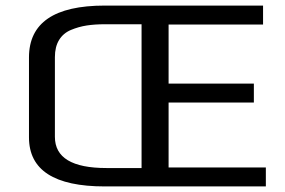

<svg xmlns="http://www.w3.org/2000/svg" viewBox="-20 -669 1024 689"><path d="M488 -66V-582H358Q320 -582 291 -577.5Q262 -573 234.5 -561.5Q207 -550 192 -525.5Q177 -501 177 -464V-178Q177 -66 362 -66ZM934 0H356Q84 0 84 -176V-463Q84 -649 356 -649H924V-581H585V-369H891V-301H585V-68H934Z"/></svg>

Font: Play
Style: Regular
Weight: 400
Designer: Jonas Hecksher
Foundry: Jonas Hecksher, Playtypeª, e-types AS
Version: Version 1.002